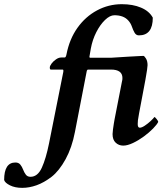

<svg xmlns="http://www.w3.org/2000/svg" viewBox="-189 -699 791 932"><path d="M402.3 -678.7Q456.1 -678.7 495.1 -662.1Q535.2 -645.5 552.7 -613.3Q552.7 -527.3 485.4 -527.3Q471.7 -527.3 464.4 -540Q457 -552.7 451.2 -569.8Q445.3 -586.9 433.6 -599.6Q411.1 -625 366.2 -625Q344.7 -625 320.8 -602.1Q296.9 -579.1 278.3 -542.5Q259.8 -505.9 252 -463.9L245.1 -423.8V-422.9Q245.1 -418.9 248 -418.9H353.5L431.6 -423.8Q467.8 -425.8 486.8 -426.8Q505.9 -427.7 506.8 -427.7Q511.7 -427.7 519.5 -415Q527.3 -402.3 527.3 -382.8Q527.3 -376 524.9 -360.4Q522.5 -344.7 520 -330.6Q517.6 -316.4 516.6 -310.5L501 -227.5Q491.2 -174.8 486.3 -149.9Q481.4 -125 480.5 -115.2Q479.5 -105.5 479.5 -96.7Q479.5 -79.1 489.3 -79.1Q499 -79.1 513.7 -88.9Q528.3 -98.6 542 -111.3Q555.7 -124 560.5 -130.9Q563.5 -130.9 571.3 -121.1Q579.1 -111.3 579.1 -107.4Q573.2 -94.7 554.2 -75.2Q535.2 -55.7 509.3 -36.6Q483.4 -17.6 456.5 -4.9Q429.7 7.8 409.2 7.8Q387.7 7.8 372.6 -6.3Q357.4 -20.5 357.4 -47.9Q357.4 -55.7 359.4 -70.8Q361.3 -85.9 363.8 -100.6Q366.2 -115.2 367.2 -120.1L403.3 -304.7Q404.3 -307.6 404.8 -311.5Q405.3 -315.4 405.3 -320.3Q405.3 -361.3 349.6 -361.3H239.3Q234.4 -361.3 232.4 -355.5L174.8 -58.6Q160.2 17.6 129.4 73.7Q98.6 129.9 61.5 159.2Q24.4 187.5 -11.2 200.2Q-46.9 212.9 -81.1 212.9Q-116.2 212.9 -140.6 200.7Q-165 188.5 -168.9 174.8Q-168.9 89.8 -114.3 89.8Q-98.6 89.8 -90.3 100.1Q-82 110.4 -76.7 124.5Q-71.3 138.7 -63.5 148.9Q-55.7 159.2 -41 159.2Q-5.9 159.2 14.2 114.7Q34.2 70.3 48.8 -2L118.2 -349.6Q120.1 -361.3 115.2 -361.3H57.6Q52.7 -361.3 52.7 -371.1Q52.7 -378.9 61 -390.1Q69.3 -401.4 82.5 -410.6Q95.7 -419.9 108.4 -419.9H125Q130.9 -419.9 133.8 -435.5Q148.4 -509.8 187 -564Q225.6 -618.2 281.7 -648.4Q337.9 -678.7 402.3 -678.7Z"/></svg>

Font: Crimson Text
Style: Bold Italic
Weight: 700
Italic angle: -11°
Designer: Sebastian Kosch
Foundry: Sebastian Kosch
Version: Version 1.100; ttfautohint (v1.8.4)